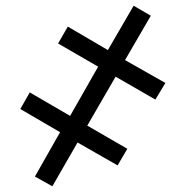

<svg xmlns="http://www.w3.org/2000/svg" viewBox="-20 -649 640 671"><path d="M163 2 102 -32 190 -187 51 -268 84 -326 225 -244 323 -416 183 -497 217 -556 357 -474 447 -629 507 -594 417 -439 558 -359 523 -301 384 -381 285 -210 425 -129 391 -71 251 -151Z"/></svg>

Font: Noto Sans Mono Medium
Style: Regular
Weight: 500
Designer: Monotype Design Team
Foundry: Monotype Imaging Inc.
Version: Version 2.014